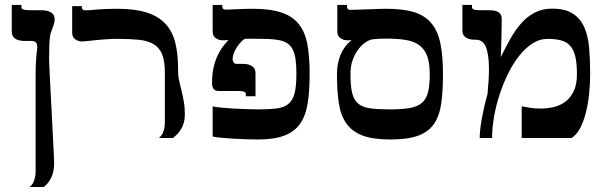

<svg xmlns="http://www.w3.org/2000/svg" viewBox="-20 -560 2469 779"><path d="M146 -518.6Q162.1 -518.6 172.9 -515.6Q183.6 -512.7 189.9 -507.8Q196.3 -502.9 199 -496.1Q201.7 -489.3 201.7 -481.9Q201.7 -473.6 199.2 -464.6Q196.8 -455.6 193.8 -447.5Q190.9 -439.5 188.2 -432.6Q185.5 -425.8 184.6 -421.4Q181.2 -405.3 180.2 -380.9Q179.2 -356.4 179.2 -318.4Q179.2 -311 180.2 -290.8Q181.2 -270.5 182.6 -241.7Q184.1 -212.9 185.8 -178.2Q187.5 -143.6 189.5 -107.7Q191.4 -71.8 193.1 -37.1Q194.8 -2.4 196.3 26.4Q197.8 55.2 198.7 75.4Q199.7 95.7 199.7 102.5Q199.7 121.6 196 136.7Q192.4 151.9 186.5 163.6Q180.7 175.3 173.1 183.8Q165.5 192.4 157.7 198.7H100.6Q105 194.8 109.4 189.5Q113.8 184.1 116.9 176.5Q120.1 168.9 122.3 158.4Q124.5 147.9 124.5 133.8V-245.1Q124.5 -280.3 125.5 -302.7Q126.5 -325.2 127.9 -338.4Q129.4 -351.6 130.4 -358.2Q131.3 -364.7 131.3 -368.7Q131.3 -394 108.4 -394H77.1Q56.6 -394 42.2 -402.8Q27.8 -411.6 27.8 -432.1V-540H66.9V-531.7Q66.9 -528.8 68.1 -526.4Q69.3 -523.9 73 -522.2Q76.7 -520.5 83.3 -519.5Q89.8 -518.6 100.6 -518.6Z M702.6 -269Q702.6 -251.5 706.8 -232.9Q710.9 -214.4 716.1 -193.6Q721.2 -172.9 725.6 -148.9Q730 -125 730 -96.2Q730 -77.1 725.6 -62Q721.2 -46.9 714.1 -35.2Q707 -23.4 698.5 -14.9Q689.9 -6.3 682.1 0H625Q629.4 -3.9 633.8 -9.3Q638.2 -14.6 641.4 -22.2Q644.5 -29.8 646.7 -40.3Q648.9 -50.8 648.9 -64.9V-264.6Q648.9 -312.5 637.7 -339.8Q626.5 -367.2 602.8 -381.1Q579.1 -395 542.5 -398.7Q505.9 -402.3 455.1 -402.3Q432.1 -402.3 409.2 -400.6Q386.2 -398.9 366.7 -397Q347.2 -395 333 -393.3Q318.8 -391.6 314.5 -391.6Q297.9 -391.6 285.4 -400.4Q272.9 -409.2 272.9 -427.2V-535.2H312V-529.8Q312 -524.4 315.9 -521.2Q319.8 -518.1 332 -518.1Q337.9 -518.1 347.2 -519Q356.4 -520 371.1 -521.2Q385.7 -522.5 406.2 -523.4Q426.8 -524.4 455.1 -524.4Q527.8 -524.4 575.7 -509Q623.5 -493.7 651.6 -463.1Q679.7 -432.6 691.2 -386.7Q702.6 -340.8 702.6 -279.8Z M1236.3 -259.3Q1236.3 -190.4 1228.3 -140.4Q1220.2 -90.3 1197.5 -57.9Q1174.8 -25.4 1133.5 -9.8Q1092.3 5.9 1026.4 5.9Q1007.3 5.9 981.9 5.1Q956.5 4.4 930.9 2.9Q905.3 1.5 881.8 -0.7Q858.4 -2.9 842.8 -5.9V-128.4Q854.5 -125.5 877.4 -123.3Q900.4 -121.1 927 -119.6Q953.6 -118.2 980.2 -117.2Q1006.8 -116.2 1026.4 -116.2Q1070.3 -116.2 1100.3 -119.6Q1130.4 -123 1148.7 -137.2Q1167 -151.4 1174.8 -179.9Q1182.6 -208.5 1182.6 -259.3Q1182.6 -294.4 1179.2 -318.6Q1175.8 -342.8 1168 -358.6Q1160.2 -374.5 1147 -383.5Q1133.8 -392.6 1114.3 -396.7Q1094.7 -400.9 1068.1 -401.9Q1041.5 -402.8 1006.3 -402.8Q996.6 -402.8 988.3 -402.8Q980 -402.8 972.2 -402.3Q961.9 -395 952.9 -384.5Q943.8 -374 937.5 -362.8Q931.2 -351.6 927.5 -340.6Q923.8 -329.6 923.8 -320.8Q923.8 -312 928 -306.4Q932.1 -300.8 941.4 -300.8H967.3Q987.8 -300.8 1002.2 -292Q1016.6 -283.2 1016.6 -262.7V-169.4H977.5V-177.7Q977.5 -184.1 971.2 -187.5Q964.8 -190.9 943.8 -190.9H866.2Q861.8 -190.9 857.2 -192.1Q852.5 -193.4 848.9 -196.8Q845.2 -200.2 842.8 -206.5Q840.3 -212.9 840.3 -222.7Q840.3 -256.3 845.9 -283Q851.6 -309.6 861.1 -330.8Q870.6 -352.1 882.6 -368.4Q894.5 -384.8 907.2 -397.5Q900.4 -397 895 -396.7Q889.6 -396.5 884.3 -396.5Q867.7 -396.5 855.2 -405.3Q842.8 -414.1 842.8 -432.1V-540H881.8V-534.7Q881.8 -529.3 884.3 -525.1Q886.7 -521 896.5 -521Q903.8 -521 915.5 -521.5Q927.2 -522 941.9 -522.7Q956.5 -523.4 972.7 -523.9Q988.8 -524.4 1004.9 -524.4Q1077.1 -524.4 1122.3 -509Q1167.5 -493.7 1192.9 -461.4Q1218.3 -429.2 1227.3 -379.2Q1236.3 -329.1 1236.3 -259.3Z M1347.2 -259.3Q1347.2 -272 1349.1 -289.3Q1351.1 -306.6 1357.2 -325.4Q1363.3 -344.2 1375.2 -363Q1387.2 -381.8 1407.2 -397.5Q1402.8 -396.5 1398.2 -396.5Q1393.6 -396.5 1390.1 -396.5Q1373.5 -396.5 1361.1 -405.3Q1348.6 -414.1 1348.6 -432.1V-540H1387.7V-534.7Q1387.7 -528.8 1390.4 -524.4Q1393.1 -520 1402.8 -520Q1410.2 -520 1429.7 -520.8Q1449.2 -521.5 1471.9 -522.2Q1494.6 -522.9 1515.9 -523.7Q1537.1 -524.4 1547.9 -524.4Q1615.7 -524.4 1659.9 -510.7Q1704.1 -497.1 1730.2 -465.8Q1756.3 -434.6 1766.8 -383.8Q1777.3 -333 1777.3 -259.3Q1777.3 -189 1770 -138.7Q1762.7 -88.4 1740 -56.2Q1717.3 -23.9 1675 -9Q1632.8 5.9 1562.5 5.9Q1492.2 5.9 1450 -10.5Q1407.7 -26.9 1384.8 -59.8Q1361.8 -92.8 1354.5 -142.6Q1347.2 -192.4 1347.2 -259.3ZM1723.6 -259.3Q1723.6 -304.7 1713.1 -332.8Q1702.6 -360.8 1680.9 -376.7Q1659.2 -392.6 1626.2 -397.9Q1593.3 -403.3 1547.9 -403.3Q1537.1 -403.3 1526.1 -403.1Q1515.1 -402.8 1494.6 -400.9Q1482.4 -399.9 1466.6 -390.4Q1450.7 -380.9 1436.3 -363Q1421.9 -345.2 1411.9 -319.3Q1401.9 -293.5 1401.9 -259.3Q1401.9 -210.9 1408.9 -182.4Q1416 -153.8 1433.8 -139.2Q1451.7 -124.5 1482.9 -120.4Q1514.2 -116.2 1562.5 -116.2Q1610.8 -116.2 1642.1 -121.6Q1673.3 -127 1691.4 -142.3Q1709.5 -157.7 1716.6 -185.8Q1723.6 -213.9 1723.6 -259.3Z M2201.2 -402.3Q2169.4 -402.3 2140.6 -383.8Q2111.8 -365.2 2086.9 -334Q2062 -302.7 2041.7 -261.7Q2021.5 -220.7 2006.8 -176Q1992.2 -131.3 1984.4 -85.7Q1976.6 -40 1976.6 0H1926.3Q1926.3 -14.2 1928.2 -33.4Q1930.2 -52.7 1934.3 -75.7Q1938.5 -98.6 1944.3 -124.8Q1950.2 -150.9 1958 -178.7Q1963.9 -238.8 1963.9 -279.8Q1963.9 -312.5 1960.2 -335.4Q1956.5 -358.4 1950 -372.3Q1943.4 -386.2 1933.6 -392.6Q1923.8 -398.9 1911.6 -398.9H1905.3Q1884.8 -398.9 1870.4 -407.7Q1856 -416.5 1856 -437V-540H1895V-531.7Q1895 -528.8 1896.2 -526.4Q1897.5 -523.9 1901.1 -522.2Q1904.8 -520.5 1911.4 -519.5Q1918 -518.6 1928.7 -518.6H1949.2Q1961.9 -518.6 1973.9 -518.1Q1985.8 -517.6 1995.1 -514.2Q2004.4 -510.7 2010 -503.4Q2015.6 -496.1 2015.6 -482.4Q2015.6 -470.7 2015.4 -452.9Q2015.1 -435.1 2014.6 -414.1Q2014.2 -393.1 2013.4 -370.6Q2012.7 -348.1 2011.7 -328.1Q2031.2 -368.2 2051.5 -404.1Q2071.8 -439.9 2095.9 -466.8Q2120.1 -493.7 2150.4 -509.3Q2180.7 -524.9 2220.2 -524.9Q2273.4 -524.9 2304.4 -504.6Q2335.4 -484.4 2350.8 -449Q2366.2 -413.6 2370.4 -365Q2374.5 -316.4 2374.5 -259.3Q2374.5 -218.8 2370.1 -177.5Q2365.7 -136.2 2356.4 -100.6Q2347.2 -64.9 2332.8 -38.3Q2318.4 -11.7 2298.3 0H2096.7V-128.9Q2109.4 -126 2129.6 -122.8Q2149.9 -119.6 2173.8 -119.6Q2198.7 -119.6 2224.9 -125.2Q2251 -130.9 2272.2 -146.2Q2293.5 -161.6 2307.1 -188.7Q2320.8 -215.8 2320.8 -259.3Q2320.8 -300.8 2314.7 -328.4Q2308.6 -356 2294.7 -372.6Q2280.8 -389.2 2257.8 -395.8Q2234.9 -402.3 2201.2 -402.3Z"/></svg>

Font: Arian AMU Serif
Style: Bold
Weight: 700
Designer: Ruben Hakobyan (Tarumian)
Foundry: Ruben Hakobyan (Tarumian)
Version: Version 1.002